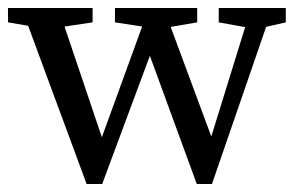

<svg xmlns="http://www.w3.org/2000/svg" viewBox="-20 -457 744 481"><path d="M197 4 34 -437H126L244 -87L226 -88L353 -437H390L519 -89L501 -88L609 -437H663L511 4H473L346 -343H365L236 4ZM0 -401V-437H212V-401L112 -386H89ZM268 -401V-437H474V-401L387 -386H366ZM528 -401V-437H696V-401L630 -386H611Z"/></svg>

Font: Lisu Bosa
Style: Regular
Weight: 400
Designer: David Morse, Annie Olsen, Victor Gaultney, Frank Grießhammer (Latin)
Foundry: SIL International
Version: Version 2.000